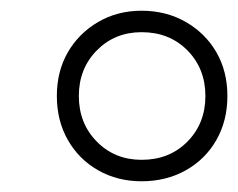

<svg xmlns="http://www.w3.org/2000/svg" viewBox="-20 -638 444 358"><path d="M244 -300Q199 -300 163 -320.5Q127 -341 106.5 -377Q86 -413 86 -459Q86 -505 106.5 -540.5Q127 -576 163 -597Q199 -618 244 -618Q290 -618 326.5 -597Q363 -576 383.5 -540.5Q404 -505 404 -459Q404 -413 383.5 -377Q363 -341 326.5 -320.5Q290 -300 244 -300ZM244 -340Q296 -340 329.5 -374Q363 -408 363 -459Q363 -510 329.5 -544Q296 -578 244 -578Q194 -578 160.5 -544Q127 -510 127 -459Q127 -408 160.5 -374Q194 -340 244 -340Z"/></svg>

Font: Piazzolla SC
Style: Italic
Weight: 400
Italic angle: -11.3°
Designer: Juan Pablo del Peral
Foundry: Huerta Tipografica
Version: Version 1.330